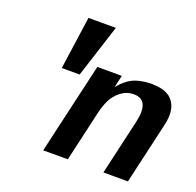

<svg xmlns="http://www.w3.org/2000/svg" viewBox="-126 -856 1014 991"><g transform="rotate(20 380.5 -360.5)"><path d="M627.9 -514.2 626 -513.2Q707 -513.2 740 -466.8Q772.9 -420.4 753.9 -338.9L675.8 1H541L609.9 -298.8Q641.6 -432.1 550.8 -432.1Q512.7 -432.1 481.2 -408Q449.7 -383.8 433.1 -349.1Q417.5 -315.4 409.2 -278.8L345.2 0H210L325.2 -500H460L444.8 -433.1Q448.2 -437 454.1 -443.6Q460 -450.2 461.7 -451.9Q463.4 -453.6 466.8 -457.3Q470.2 -460.9 473.1 -463.4Q476.1 -465.8 480.2 -469.2Q484.4 -472.7 491.2 -478Q537.1 -514.2 627.9 -514.2ZM346.2 -722.2 252.9 -432.1H154.8L195.8 -722.2Z"/></g></svg>

Font: Perun
Style: Bold Italic
Weight: 700
Italic angle: -12°
Foundry: Copyright (c) Stefan Peev, Context Ltd, 2016
Version: Version 001.000